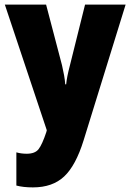

<svg xmlns="http://www.w3.org/2000/svg" viewBox="-20 -573 567 833"><path d="M1 -553H180L249 -290Q254 -269 258 -246.5Q262 -224 263 -207H267Q270 -239 283 -288L349 -553H525L343 35Q309 145 258.5 192.5Q208 240 123 240Q102 240 84 238Q66 236 51 232V88Q72 94 96 94Q132 94 147.5 74Q163 54 181 0L183 -8Z"/></svg>

Font: Noto Sans Myanmar Condensed Black
Style: Regular
Weight: 900
Width: 3
Designer: Monotype Design Team
Foundry: Monotype Imaging Inc.
Version: Version 2.107; ttfautohint (v1.8.4.7-5d5b)